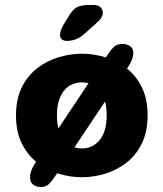

<svg xmlns="http://www.w3.org/2000/svg" viewBox="-20 -704 659 774"><path d="M474 -527Q490 -527 503.8 -518.2Q517.5 -509.5 517.5 -490.5Q517.5 -479.5 512.8 -465.8Q508 -452 497 -435L211.5 -7Q191 24.5 178 37.2Q165 50 143.5 50Q127.5 50 114.2 40.5Q101 31 101 10Q101 -14 121 -45L404 -469Q425 -501 438 -514Q451 -527 474 -527ZM310.5 10.5Q264 10.5 217 -3.5Q170 -17.5 131 -47.5Q92 -77.5 68.2 -125Q44.5 -172.5 44.5 -239Q44.5 -305.5 68.2 -352.8Q92 -400 131 -429.8Q170 -459.5 217 -473.5Q264 -487.5 310.5 -487.5Q356.5 -487.5 403.2 -473.5Q450 -459.5 489 -429.8Q528 -400 551.5 -352.8Q575 -305.5 575 -239Q575 -172.5 551.5 -125Q528 -77.5 489 -47.5Q450 -17.5 403.2 -3.5Q356.5 10.5 310.5 10.5ZM310.5 -105.5Q331 -105.5 348.8 -113.5Q366.5 -121.5 380.5 -137.8Q394.5 -154 402.2 -179.2Q410 -204.5 410 -239Q410 -273.5 402.2 -298.5Q394.5 -323.5 380.5 -340Q366.5 -356.5 348.8 -364.2Q331 -372 310.5 -372Q290 -372 271.5 -364.2Q253 -356.5 239.2 -340Q225.5 -323.5 217.5 -298.5Q209.5 -273.5 209.5 -239Q209.5 -204.5 217.5 -179.2Q225.5 -154 239.2 -137.8Q253 -121.5 271.5 -113.5Q290 -105.5 310.5 -105.5ZM250 -539Q239.5 -539 230.8 -544.2Q222 -549.5 222 -563.5Q222 -580 236.5 -605.5L254 -633.5Q272.5 -666 290.2 -675Q308 -684 341.5 -684H357.5Q375.5 -684 385 -675Q394.5 -666 394.5 -652Q394.5 -633.5 372.5 -614.5L321.5 -568.5Q301 -550.5 283.2 -544.8Q265.5 -539 250 -539Z"/></svg>

Font: Sono Monospace
Style: Bold
Weight: 700
Designer: Tyler Finck
Foundry: Tyler Finck
Version: Version 2.112